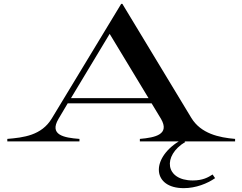

<svg xmlns="http://www.w3.org/2000/svg" viewBox="-20 -735 1260 998"><path d="M18 -13V0H393V-13C311 -19 235 -34 284 -117L332 -198H768L817 -117C863 -37 789 -20 707 -13V0H909C762 92 773 243 935 243C998 243 1058 219 1098 191L1085 172C1062 187 1034 203 982 203C838 203 824 74 943 3L939 0H1202V-13C1119 -20 1024 -40 974 -123L616 -715H610L249 -119C196 -31 102 -20 18 -13ZM349 -225 550 -559 752 -225Z"/></svg>

Font: Sprat Extended Medium
Style: Regular
Weight: 500
Width: 9
Designer: Ethan Nakache
Foundry: Collletttivo
Version: Version 2.000;Glyphs 3.2 (3217)